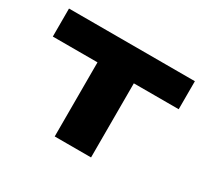

<svg xmlns="http://www.w3.org/2000/svg" viewBox="-109 -661 875 819"><g transform="rotate(30 328.5 -251.5)"><path d="M238 0V-365H18V-503H638V-365H417V0Z"/></g></svg>

Font: Nunito Sans 7pt Expanded ExtraBold
Style: Regular
Weight: 800
Width: 7
Designer: Vernon Adams
Foundry: Vernon Adams
Version: Version 3.101;gftools[0.9.27]